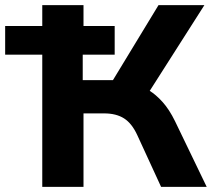

<svg xmlns="http://www.w3.org/2000/svg" viewBox="-20 -725 834 745"><path d="M144 0V-513H0V-624H144V-705H304V-624H425V-513H301V-414H432L400 -384L595 -705H773L548 -352L507 -397Q532 -390 558.5 -374Q585 -358 611 -329Q637 -300 659 -255L782 0H605L513 -200Q492 -246 461.5 -265.5Q431 -285 384 -285H304V0Z"/></svg>

Font: Nunito Sans 9pt ExtraBold
Style: Regular
Weight: 800
Version: Version 3.101;gftools[0.9.27]